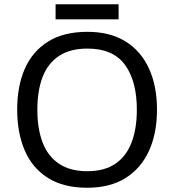

<svg xmlns="http://www.w3.org/2000/svg" viewBox="-20 -875 821 905"><path d="M720 -358Q720 -247 682.5 -164.5Q645 -82 572 -36Q499 10 391 10Q280 10 206.5 -36Q133 -82 97 -165Q61 -248 61 -359Q61 -469 97 -551Q133 -633 206.5 -679Q280 -725 392 -725Q499 -725 572 -679.5Q645 -634 682.5 -551.5Q720 -469 720 -358ZM156 -358Q156 -268 181 -203Q206 -138 258.5 -103Q311 -68 391 -68Q472 -68 523.5 -103Q575 -138 600 -203Q625 -268 625 -358Q625 -493 569 -569.5Q513 -646 392 -646Q311 -646 258.5 -611.5Q206 -577 181 -512.5Q156 -448 156 -358ZM539 -855V-784H242V-855Z"/></svg>

Font: Noto Sans Meetei Mayek
Style: Regular
Weight: 400
Designer: Monotype Design Team and Neelakash Kshetrimayum
Foundry: Monotype Imaging Inc.
Version: Version 2.002